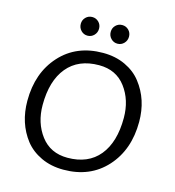

<svg xmlns="http://www.w3.org/2000/svg" viewBox="-128 -995 1015 1115"><g transform="rotate(15 379.5 -438.0)"><path d="M355 12Q280 12 220.5 -16Q161 -44 124 -91Q50 -187 50 -321Q50 -489 147 -596Q244 -703 404 -703Q479 -703 538.5 -675Q598 -647 634 -600Q709 -504 709 -370Q709 -202 612 -95Q515 12 355 12ZM400 -628Q276 -628 209 -547Q142 -466 142 -320Q142 -213 199.5 -137Q257 -61 360 -61Q484 -61 550.5 -142Q617 -223 617 -369Q617 -476 560 -552Q503 -628 400 -628ZM328 -792.5Q312 -776 289 -776Q266 -776 250 -792.5Q234 -809 234 -832.5Q234 -856 250 -872Q266 -888 289 -888Q312 -888 328 -872Q344 -856 344 -832.5Q344 -809 328 -792.5ZM508 -792.5Q492 -776 469 -776Q446 -776 430 -792.5Q414 -809 414 -832.5Q414 -856 430 -872Q446 -888 469 -888Q492 -888 508 -872Q524 -856 524 -832.5Q524 -809 508 -792.5Z"/></g></svg>

Font: Average Sans
Style: Regular
Weight: 400
Designer: Eduardo Rodriguez Tunni
Foundry: Eduardo Rodriguez Tunni
Version: Version 1.001